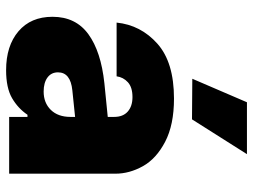

<svg xmlns="http://www.w3.org/2000/svg" viewBox="-120 -699 829 629"><g transform="rotate(90 294.5 -384.5)"><path d="M315 -779H485L371 -599L238 -600ZM549 -348V0H363V-60H356Q335 -29 301.5 -9.5Q268 10 210 10Q130 10 82.5 -30.5Q35 -71 35 -142Q35 -218 92 -259.5Q149 -301 253 -312L363 -323V-344Q363 -373 345.5 -388.5Q328 -404 298 -404Q266 -404 249.5 -389Q233 -374 230 -352H54Q62 -431 123 -485.5Q184 -540 303 -540Q389 -540 444.5 -511Q500 -482 524.5 -438Q549 -394 549 -348ZM363 -201V-216L276 -207Q217 -201 217 -160Q217 -138 234 -125.5Q251 -113 280 -113Q317 -113 340 -136.5Q363 -160 363 -201Z"/></g></svg>

Font: Be Vietnam Black
Style: Regular
Weight: 900
Designer: Lam Bao; Tony Le; Vietanh Nguyen
Foundry: Yellow Type Foundry
Version: Version 5.000